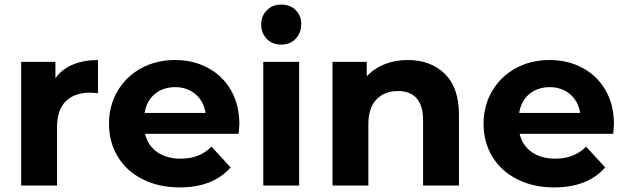

<svg xmlns="http://www.w3.org/2000/svg" viewBox="-20 -807 2722 835"><path d="M406 -546V-402Q380 -404 371 -404Q304 -404 266 -366.5Q228 -329 228 -254V0H72V-538H221V-467Q249 -506 296.5 -526Q344 -546 406 -546Z M1018 -225H611Q622 -175 663 -146Q704 -117 765 -117Q807 -117 839.5 -129.5Q872 -142 900 -169L983 -79Q907 8 761 8Q670 8 600 -27.5Q530 -63 492 -126Q454 -189 454 -269Q454 -348 491.5 -411.5Q529 -475 594.5 -510.5Q660 -546 741 -546Q820 -546 884 -512Q948 -478 984.5 -414.5Q1021 -351 1021 -267Q1021 -264 1018 -225ZM609 -316H874Q866 -367 830 -397.5Q794 -428 742 -428Q689 -428 653 -398Q617 -368 609 -316Z M1125 -538H1281V0H1125ZM1116 -700Q1116 -737 1140 -762Q1164 -787 1203 -787Q1242 -787 1266 -763Q1290 -739 1290 -703Q1290 -664 1266 -638.5Q1242 -613 1203 -613Q1164 -613 1140 -638Q1116 -663 1116 -700Z M1976 -308V0H1820V-284Q1820 -348 1792 -379.5Q1764 -411 1711 -411Q1652 -411 1617 -374.5Q1582 -338 1582 -266V0H1426V-538H1575V-475Q1606 -509 1652 -527.5Q1698 -546 1753 -546Q1853 -546 1914.5 -486Q1976 -426 1976 -308Z M2647 -225H2240Q2251 -175 2292 -146Q2333 -117 2394 -117Q2436 -117 2468.5 -129.5Q2501 -142 2529 -169L2612 -79Q2536 8 2390 8Q2299 8 2229 -27.5Q2159 -63 2121 -126Q2083 -189 2083 -269Q2083 -348 2120.5 -411.5Q2158 -475 2223.5 -510.5Q2289 -546 2370 -546Q2449 -546 2513 -512Q2577 -478 2613.5 -414.5Q2650 -351 2650 -267Q2650 -264 2647 -225ZM2238 -316H2503Q2495 -367 2459 -397.5Q2423 -428 2371 -428Q2318 -428 2282 -398Q2246 -368 2238 -316Z"/></svg>

Font: Idrija
Style: Bold
Weight: 700
Designer: Julieta Ulanovsky
Foundry: Julieta Ulanovsky
Version: Version 7.200